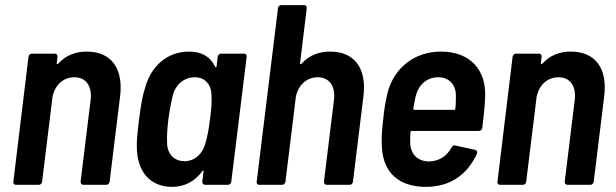

<svg xmlns="http://www.w3.org/2000/svg" viewBox="-20 -720 2400 748"><path d="M318 -519C277 -519 237 -506 207 -472C203 -469 200 -470 201 -474L204 -499C205 -506 200 -511 194 -511H104C98 -511 92 -506 91 -499L32 -12C31 -5 35 0 42 0H131C138 0 143 -5 144 -12L185 -346C196 -391 228 -419 270 -419C315 -419 340 -384 333 -330L294 -12C294 -5 298 0 305 0H394C401 0 406 -5 407 -12L448 -346C461 -454 413 -519 318 -519Z M828 -499 824 -462C823 -457 820 -456 818 -460C799 -500 765 -519 717 -519C628 -519 565 -459 543 -370C534 -343 527 -296 522 -256C517 -218 512 -171 513 -147C514 -53 563 8 651 8C698 8 739 -13 768 -53C771 -57 774 -56 773 -51L768 -12C768 -5 772 0 779 0H868C875 0 880 -5 881 -12L941 -499C942 -506 937 -511 931 -511H841C835 -511 829 -506 828 -499ZM781 -164C771 -123 740 -92 699 -92C657 -92 631 -122 631 -164C630 -189 631 -213 636 -256C642 -298 647 -323 653 -348C663 -389 696 -419 739 -419C780 -419 804 -389 804 -348C805 -323 804 -298 798 -255C793 -213 788 -189 781 -164Z M1266 -519C1225 -519 1185 -506 1155 -472C1151 -469 1148 -470 1149 -474L1175 -688C1176 -695 1172 -700 1165 -700H1076C1069 -700 1063 -695 1063 -688L980 -12C979 -5 983 0 990 0H1079C1086 0 1091 -5 1092 -12L1133 -346C1144 -391 1176 -419 1218 -419C1263 -419 1288 -384 1281 -330L1242 -12C1242 -5 1246 0 1253 0H1342C1349 0 1354 -5 1355 -12L1396 -346C1409 -454 1361 -519 1266 -519Z M1652 -91C1606 -91 1579 -121 1578 -164C1578 -176 1578 -190 1579 -205C1579 -208 1582 -210 1585 -210H1845C1852 -210 1858 -214 1859 -222C1863 -257 1869 -306 1870 -341C1875 -446 1813 -519 1698 -519C1594 -519 1515 -455 1490 -359C1483 -330 1476 -292 1473 -256C1468 -214 1465 -177 1468 -143C1474 -50 1531 8 1640 8C1732 8 1801 -39 1838 -121C1841 -129 1838 -134 1832 -136L1754 -153C1748 -155 1742 -151 1739 -145C1721 -112 1691 -92 1652 -91ZM1688 -419C1730 -419 1757 -389 1756 -346C1756 -331 1756 -314 1754 -297C1754 -294 1752 -292 1749 -292H1595C1592 -292 1590 -294 1590 -297C1594 -315 1596 -332 1600 -347C1611 -390 1643 -419 1688 -419Z M2204 -519C2163 -519 2123 -506 2093 -472C2089 -469 2086 -470 2087 -474L2090 -499C2091 -506 2086 -511 2080 -511H1990C1984 -511 1978 -506 1977 -499L1918 -12C1917 -5 1921 0 1928 0H2017C2024 0 2029 -5 2030 -12L2071 -346C2082 -391 2114 -419 2156 -419C2201 -419 2226 -384 2219 -330L2180 -12C2180 -5 2184 0 2191 0H2280C2287 0 2292 -5 2293 -12L2334 -346C2347 -454 2299 -519 2204 -519Z"/></svg>

Font: Barlow Semi Condensed SemiBold
Style: Italic
Weight: 600
Width: 4
Italic angle: -7°
Designer: Jeremy Tribby
Foundry: Tribby Type
Version: Version 1.422;hotconv 1.0.109;makeotfexe 2.5.65596